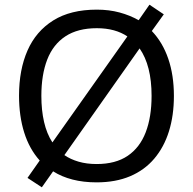

<svg xmlns="http://www.w3.org/2000/svg" viewBox="-20 -766 821 817"><path d="M720 -358Q720 -275 699 -207.5Q678 -140 636.5 -91Q595 -42 533.5 -16Q472 10 391 10Q335 10 288.5 -2Q242 -14 206 -37L158 31L97 -9L149 -83Q105 -132 83 -202Q61 -272 61 -359Q61 -469 97 -551Q133 -633 206.5 -679Q280 -725 392 -725Q444 -725 488.5 -713Q533 -701 570 -680L616 -746L677 -705L626 -634Q672 -586 696 -516Q720 -446 720 -358ZM625 -358Q625 -487 574 -560L254 -106Q280 -88 314.5 -78Q349 -68 391 -68Q472 -68 523.5 -103Q575 -138 600 -203Q625 -268 625 -358ZM156 -358Q156 -297 167.5 -247Q179 -197 203 -160L522 -611Q497 -628 464.5 -637Q432 -646 392 -646Q311 -646 258.5 -611.5Q206 -577 181 -512.5Q156 -448 156 -358Z"/></svg>

Font: Noto Sans Telugu
Style: Regular
Weight: 400
Designer: Jelle Bosma - Monotype Design Team
Foundry: Monotype Imaging Inc.
Version: Version 2.003